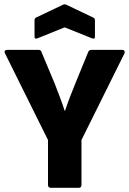

<svg xmlns="http://www.w3.org/2000/svg" viewBox="-20 -892 615 912"><path d="M221 0Q208 0 208 -14V-227L4 -638Q0 -645 3 -650Q6 -655 14 -655H163Q175 -655 177 -645L239 -497Q252 -463 264.5 -430.5Q277 -398 287 -366H289Q300 -399 312 -430.5Q324 -462 338 -496L399 -645Q403 -655 413 -655H561Q568 -655 571 -650Q574 -645 571 -638L367 -227V-14Q367 0 355 0ZM158 -710Q144 -705 144 -717V-796Q144 -805 152 -809L278 -869Q287 -874 296 -869L422 -809Q431 -805 431 -796V-717Q431 -705 417 -710L287 -762Z"/></svg>

Font: Sofia Sans Semi Condensed Black
Style: Regular
Weight: 900
Designer: Botio Nikoltchev, Ani Petrova
Foundry: lettersoup
Version: Version 4.100; ttfautohint (v1.8.4.7-5d5b)